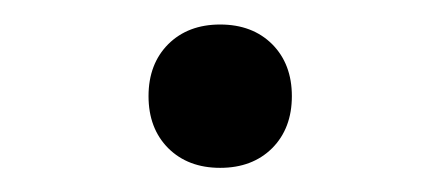

<svg xmlns="http://www.w3.org/2000/svg" viewBox="-20 -131 365 159"><path d="M162.3 8Q135.7 8 119.3 -8.3Q103 -24.7 103 -51.4Q103 -78 119.3 -94.4Q135.7 -110.7 162.3 -110.7Q189 -110.7 205.4 -94.4Q221.7 -78 221.7 -51.4Q221.7 -24.7 205.4 -8.3Q189 8 162.3 8Z"/></svg>

Font: M PLUS 2 Thin
Style: Regular
Weight: 100
Designer: Coji Morishita
Foundry: UNDERFOREST DESIGN
Version: Version 1.001